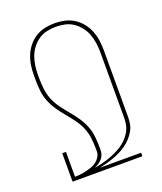

<svg xmlns="http://www.w3.org/2000/svg" viewBox="-138 -832 775 920"><g transform="rotate(-20 250.0 -371.5)"><path d="M72 0V-145H91V-18H93Q107 -18 121.5 -20Q136 -22 150.5 -25.5Q165 -29 179 -34Q193 -39 204.5 -48Q216 -57 223.5 -70Q231 -83 231 -98V-107Q231 -136 227.5 -164.5Q224 -193 213 -219Q202 -245 185 -268Q168 -291 149.5 -313Q131 -335 115 -358.5Q99 -382 88.5 -408.5Q78 -435 75 -463.5Q72 -492 72 -521V-540Q72 -566 75.5 -591Q79 -616 88.5 -640Q98 -664 114.5 -684.5Q131 -705 152.5 -718.5Q174 -732 199 -737.5Q224 -743 250 -743Q276 -743 301 -737.5Q326 -732 347.5 -718.5Q369 -705 385.5 -684.5Q402 -664 411.5 -640Q421 -616 424.5 -591Q428 -566 428 -540V-201Q428 -182 424.5 -163.5Q421 -145 411 -128.5Q401 -112 388 -98Q375 -84 359.5 -73Q344 -62 327 -53.5Q310 -45 292 -38.5Q274 -32 256 -27Q238 -22 219 -18H428V0ZM195 -26Q214 -29 232.5 -33.5Q251 -38 268.5 -44Q286 -50 303.5 -58Q321 -66 337 -76Q353 -86 366.5 -99.5Q380 -113 390 -129Q400 -145 404.5 -163.5Q409 -182 409 -201V-540Q409 -563 405.5 -586Q402 -609 394 -630.5Q386 -652 371.5 -670.5Q357 -689 338 -702Q319 -715 296 -720Q273 -725 250 -725Q227 -725 204 -720Q181 -715 162 -702Q143 -689 128.5 -670.5Q114 -652 106 -630.5Q98 -609 94.5 -586Q91 -563 91 -540V-521Q91 -492 94.5 -463.5Q98 -435 109 -409Q120 -383 137 -360Q154 -337 172.5 -315Q191 -293 207 -269.5Q223 -246 233.5 -219.5Q244 -193 247 -164.5Q250 -136 250 -107V-98Q250 -85 246 -73.5Q242 -62 234 -53Q226 -44 216 -37.5Q206 -31 195 -26Z"/></g></svg>

Font: Iosevka Thin
Style: Regular
Weight: 100
Monospace: yes
Designer: Belleve Invis
Foundry: Belleve Invis
Version: Version 32.5.0; ttfautohint (v1.8.4)